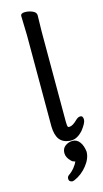

<svg xmlns="http://www.w3.org/2000/svg" viewBox="-142 -750 552 1028"><g transform="rotate(-15 134.5 -236.5)"><path d="M125 234Q117 234 111 229.5Q105 225 105 214Q105 204 114 197Q132 185 146.5 167Q161 149 166 135Q164 134 161 134Q150 131 145 125Q121 102 121 77Q121 52 139 38.5Q157 25 180 25Q203 25 218.5 45Q234 65 238 100Q238 137 208 175Q178 213 136 231Q128 234 126.5 234Q125 234 125 234ZM172 -584V-83Q172 -60 176 -54Q178 -52 183 -52H185Q203 -53 228 -78Q241 -91 254 -91Q269 -91 269 -69Q269 -51 241 -15Q209 21 176 21H166H165Q128 17 110 -7Q92 -32 91 -79V-584L88 -691Q88 -707 112 -707Q132 -707 152 -699Q174 -690 174 -673Z"/></g></svg>

Font: Moon Stars Kai
Style: Bold
Weight: 700
Designer: GuiWonder
Version: Version 1.101